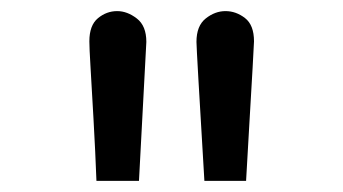

<svg xmlns="http://www.w3.org/2000/svg" viewBox="-20 -723 615 344"><path d="M140.1 -648.9Q140.1 -677.7 155.5 -690.4Q170.9 -703.1 189.9 -703.1Q208 -703.1 225.1 -689.9Q242.2 -676.8 242.2 -647.9L229 -398.9H152.8Q150.9 -449.7 147.5 -510.3Q144 -570.8 142.1 -604.2Q140.1 -637.7 140.1 -648.9ZM332 -647.9Q332 -676.8 348.6 -689.9Q365.2 -703.1 384 -703.1Q402.8 -703.1 418.9 -690.7Q435.1 -678.2 435.1 -648.9Q435.1 -645 432.6 -601.6Q430.2 -558.1 426.5 -496.6Q422.9 -435.1 420.9 -398.9H346.2Q332 -635.7 332 -647.9Z"/></svg>

Font: CMU Concrete
Style: Bold
Weight: 700
Version: Version 0.7.0